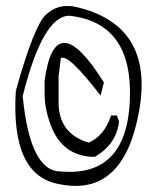

<svg xmlns="http://www.w3.org/2000/svg" viewBox="-20 -633 537 645"><path d="M329.1 -356 317.9 -312Q207 -456.1 184.1 -437L176.8 -376V-289.1Q176.8 -184.1 277.8 -153.8Q331.1 -176.8 353 -245.1H373L379.9 -224.1Q371.1 -148.9 298.8 -106Q189.9 -106 149.9 -213.9Q129.9 -269 129.9 -315.9V-362.8Q165 -618.2 329.1 -356ZM230 -610.8Q499 -551.8 447.5 -261Q396 29.8 180.2 -14.2Q15.1 -42 33.2 -328.1Q94.2 -546.9 134.5 -584Q174.8 -621.1 230 -610.8ZM56.2 -310.1Q81.1 -57.1 183.1 -57.1Q405.8 -37.1 416.3 -297.1Q426.8 -557.1 212.9 -580.1Q124 -580.1 56.2 -310.1Z"/></svg>

Font: Loved by the King
Style: Regular
Weight: 400
Designer: Kimberly Geswein
Foundry: Kimberly Geswein
Version: Version 1.002 2006